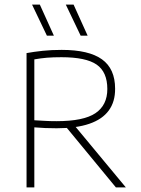

<svg xmlns="http://www.w3.org/2000/svg" viewBox="-20 -819 614 839"><path d="M96 0V-587Q129 -593 166.8 -597Q204.5 -601 249.5 -601Q368 -601 425.5 -559.8Q483 -518.5 483 -431.5Q483.5 -374.5 455.2 -336Q427 -297.5 370 -278Q313 -258.5 227.5 -258.5Q201.5 -258.5 177.5 -259.5Q153.5 -260.5 130 -262.5V0ZM486.5 0 254 -282H296L530 0ZM227 -289.5Q345.5 -289.5 397.2 -324.5Q449 -359.5 449 -430Q449 -504.5 402.2 -536.8Q355.5 -569 248.5 -569Q212 -569 185 -566.8Q158 -564.5 130 -559.5V-293.5Q157.5 -292 177.5 -290.8Q197.5 -289.5 227 -289.5ZM332.5 -663 267.5 -799H301.5L363 -663ZM185 -663 120 -799H154L215.5 -663Z"/></svg>

Font: Encode Sans SC Condensed Thin Thin
Style: Regular
Weight: 250
Version: Version 3.002